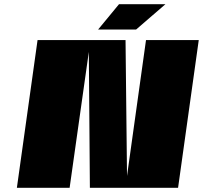

<svg xmlns="http://www.w3.org/2000/svg" viewBox="-20 -890 962 910"><path d="M672 -700H922L824 0H406L401 -644L310 0H60L158 -700H575L582 -56ZM445 -750 544 -870H764L625 -750Z"/></svg>

Font: Fivo Sans Modern ExtBlk
Style: Regular
Weight: 900
Designer: Alexander Slobzheninov
Foundry: Alexander Slobzheninov
Version: 1.0